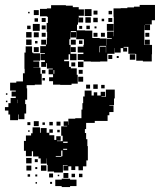

<svg xmlns="http://www.w3.org/2000/svg" viewBox="-43 -742 662 778"><path d="M247 -398H201V-399H172V-413H156V-429H172V-441H154V-461H171V-464H147V-486H144V-471H124V-491H139V-498H121V-524H139V-527H120V-555H143V-561H124V-581H144V-562H147V-588H148V-613H146V-649H151V-674H147V-676H119V-706H147V-708H164V-721H224V-719H252V-713H276V-704H297V-678H276V-671H294V-651H274V-669H273V-642H269V-619H302V-618H331V-588H361V-586H389V-558H390V-585H410V-588H391V-614H417V-595H418V-617H419V-645H418V-674H417V-708H446V-709H473V-712H500V-715H523V-722H585V-660H572V-643H545V-642H565V-620H543V-640H542V-613V-589V-560H573V-522H572V-493H536V-496H509V-523H506V-524H477V-552H458V-549H472V-533H456V-547H446V-529H422V-547H421V-524H392V-493H363V-492H325V-493H296V-499H272V-523H295V-529H272V-553H295V-560H297V-583H266V-616H244V-612H265V-590H243V-611H242V-583H238V-560H243V-524H267V-498H241V-522H235V-500H217V-494H237V-471H244V-465H268V-439H272V-403H247ZM328 -677H300V-705H328ZM114 -681H94V-701H114ZM352 -683H336V-699H352ZM411 -684H397V-698H411ZM77 -688H71V-694H77ZM325 -650H303V-672H325ZM353 -652H335V-670H353ZM412 -653H396V-669H412ZM142 -653H126V-669H142ZM111 -654H97V-668H111ZM379 -656H369V-666H379ZM118 -617H90V-645H118ZM418 -617H390V-645H418ZM142 -623H126V-639H142ZM321 -624H307V-638H321ZM81 -624H67V-638H81ZM290 -625H278V-637H290ZM348 -627H340V-635H348ZM85 -590H63V-612H85ZM114 -591H94V-611H114ZM382 -593H366V-609H382ZM142 -593H126V-609H142ZM352 -593H336V-609H352ZM562 -593H546V-609H562ZM85 -560H63V-582H85ZM264 -561H244V-581H264ZM564 -561H544V-581H564ZM291 -564H277V-578H291ZM109 -566H99V-576H109ZM361 -554H360V-530H362V-553H386V-529H387V-556H361ZM30 -255H-2V-278H-9V-324H0V-345H21V-351H4V-371H21V-375H-2V-407H23V-412H50V-445H57V-463H56V-499V-529H61V-554H87V-529H92V-526H119V-496H92V-493H116V-469H92V-468H121V-443H126V-399H98V-397H65V-384H67V-338H59V-320H63V-282H56V-259H32V-278H30ZM114 -531H94V-551H114ZM264 -531H244V-551H264ZM505 -500H483V-522H505ZM412 -503H396V-519H412ZM213 -504V-518V-504ZM438 -507H430V-515H438ZM295 -470H273V-492H295ZM262 -473H246V-489H262ZM292 -443H276V-459H292ZM177 -443V-458H174V-443ZM141 -444H127V-458H141ZM294 -411H274V-431H294ZM139 -416H129V-426H139ZM353 -382H335V-400H353ZM322 -383H306V-399H322ZM381 -384H367V-398H381ZM86 -109H62V-131H54V-171H62V-193H83V-202H89V-226H119V-204H122V-223H146V-204H157V-218H171V-204H157V-194H177V-175H185V-190H203V-172H188V-170H211V-192H205V-230H229V-232H215V-250H233V-236H234V-261H262V-263H287V-298H291V-324H294V-351H300V-375H328V-355H337V-368H351V-355H365V-370H383V-352H368V-350H386V-379H422V-343H419V-316H400V-314H417V-288H400V-275H393V-252H355H341V-244H306V-219H301V-203H306V-178H311V-150H313V-92H307V-68H293V-52H275V-68H262V-53H246V-68H234V-51H214V-71H231V-73H212V-43H176V-47H150V-74H147V-100H146V-79H122V-100H113V-108H91V-129H86ZM-13 -358H-19V-364H-13ZM29 -324V-338H28V-324ZM-13 -328H-19V-334H-13ZM-9 -294H-23V-308H-9ZM114 -231H94V-251H114ZM202 -233H186V-249H202ZM171 -234H157V-248H171ZM80 -235H68V-247H80ZM139 -236H129V-246H139ZM199 -206H189V-216H199ZM77 -208H71V-214H77ZM213 -163H231V-168H213ZM213 -135H229V-139H213ZM205 -110H183V-127V-107H206V-109H210V-132H205ZM85 -80H63V-102H85ZM110 -85H98V-97H110ZM145 -50H123V-72H145ZM84 -51H64V-71H84ZM108 -57H100V-65H108ZM234 -21H214V-41H234ZM172 -23H156V-39H172ZM261 -24H247V-38H261ZM291 -24H277V-38H291ZM79 -26H69V-36H79ZM108 -27H100V-35H108ZM197 -28H191V-34H197ZM241 16H207V12H181V-14H207V-18H241V-14H267V12H241ZM168 3H160V-5H168ZM107 2H101V-4H107Z"/></svg>

Font: Rubik Storm
Style: Regular
Weight: 400
Designer: Hubert and Fischer, NaN
Foundry: Hubert and Fischer, NaN
Version: Version 2.201